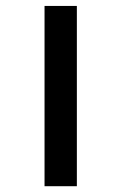

<svg xmlns="http://www.w3.org/2000/svg" viewBox="-20 -643 419 663"><path d="M133.8 0V-622.5H245.4V0Z"/></svg>

Font: Playfair 5pt SemiExpanded Light
Style: Regular
Weight: 300
Width: 6
Designer: Claus Eggers Sørensen
Foundry: Claus Eggers Sørensen
Version: Version 2.203